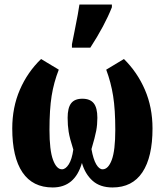

<svg xmlns="http://www.w3.org/2000/svg" viewBox="-20 -816 727 846"><path d="M34 -250Q34 -343 67.5 -420.5Q101 -498 161 -556L239 -509Q217 -453 207.5 -393.5Q198 -334 198 -244Q198 -154 213.5 -112Q229 -70 253 -70Q269 -70 283 -92Q297 -114 303 -157Q287 -207 282.5 -235.5Q278 -264 278 -297Q278 -341 293.5 -361Q309 -381 343 -381Q377 -381 393 -361Q409 -341 409 -297Q409 -267 404 -240Q399 -213 383 -159Q391 -114 404 -92Q417 -70 432 -70Q457 -70 472.5 -111.5Q488 -153 488 -244Q488 -333 478.5 -393Q469 -453 448 -509L526 -556Q585 -498 618.5 -420.5Q652 -343 652 -250Q652 -124 607.5 -57Q563 10 476 10Q421 10 388 -19.5Q355 -49 341 -98Q310 10 212 10Q124 10 79 -56.5Q34 -123 34 -250ZM297 -621 308 -676Q326 -765 330 -796H473V-784Q441 -703 378 -606H297Z"/></svg>

Font: Noto Serif CondBlack
Style: Regular
Weight: 900
Width: 3
Designer: Monotype Design Team
Foundry: Monotype Imaging Inc.
Version: Version 1.001